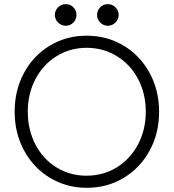

<svg xmlns="http://www.w3.org/2000/svg" viewBox="-20 -900 839 928"><path d="M50.8 -360.4Q50.8 -463.9 96.2 -547.9Q141.6 -631.8 221.2 -679.7Q300.8 -727.5 398.4 -727.5Q497.1 -727.5 577.1 -679.7Q657.2 -631.8 703.1 -547.6Q749 -463.4 749 -359.4Q749 -255.9 703.1 -171.9Q657.2 -87.9 577.4 -40Q497.6 7.8 399.4 7.8Q301.8 7.8 221.9 -40.3Q142.1 -88.4 96.4 -172.4Q50.8 -256.3 50.8 -360.4ZM684.6 -360.4Q684.6 -448.2 647 -518.8Q609.4 -589.4 543.9 -629.2Q478.5 -668.9 398.4 -668.9Q319.8 -668.9 254.6 -629.2Q189.5 -589.4 151.9 -518.8Q114.3 -448.2 114.3 -360.4Q114.3 -272 151.4 -201.2Q188.5 -130.4 253.4 -90.6Q318.4 -50.8 398.4 -50.8Q479 -50.8 544.4 -91.1Q609.9 -131.3 647.2 -202.1Q684.6 -272.9 684.6 -360.4ZM449.2 -828.1Q449.2 -849.6 464.4 -864.7Q479.5 -879.9 501 -879.9Q522.9 -879.9 538.1 -864.7Q553.2 -849.6 553.7 -828.1Q553.2 -806.2 538.1 -791Q522.9 -775.9 501 -775.4Q479.5 -775.9 464.4 -791Q449.2 -806.2 449.2 -828.1ZM245.1 -828.1Q245.6 -849.6 260.7 -864.7Q275.9 -879.9 297.9 -879.9Q319.8 -879.9 334.7 -864.7Q349.6 -849.6 349.6 -828.1Q349.6 -806.2 334.7 -791Q319.8 -775.9 297.9 -775.4Q275.9 -775.9 260.7 -791Q245.6 -806.2 245.1 -828.1Z"/></svg>

Font: Reddit Sans Fudge Light
Style: Regular
Weight: 300
Designer: Stephen Hutchings
Foundry: Reddit
Version: Version 1.013